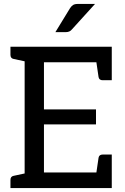

<svg xmlns="http://www.w3.org/2000/svg" viewBox="-20 -954 632 974"><path d="M33 0V-41Q33 -59 49 -62L105 -74V-643L49 -655Q33 -658 33 -676V-717H547V-547H501Q483 -547 480 -563L469 -638H203V-399H467V-323H203V-79H469L480 -154Q483 -170 501 -170H547V0ZM261 -791 335 -912Q342 -923 350.5 -928.5Q359 -934 375 -934H462L345 -805Q334 -791 314 -791Z"/></svg>

Font: Aleo
Style: Regular
Weight: 400
Designer: Alessio Laiso
Foundry: Alessio Laiso
Version: Version 2.001; ttfautohint (v1.8.4.7-5d5b);gftools[0.9.29]